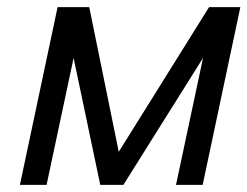

<svg xmlns="http://www.w3.org/2000/svg" viewBox="-20 -520 696 540"><path d="M568 -500 314 -93 231 -500H142L36 0H111L187 -357L262 0H327L551 -357L475 0H550L656 -500Z"/></svg>

Font: Advent Pro Medium
Style: Italic
Weight: 500
Italic angle: -12°
Version: Version 3.000